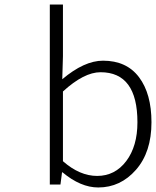

<svg xmlns="http://www.w3.org/2000/svg" viewBox="-20 -815 689 848"><path d="M414 13Q336 13 256 -54H254L247 0H200V-795H258V-567L255 -465Q352 -547 435 -547Q539 -547 594 -474Q649 -401 649 -275Q649 -143 580.5 -65Q512 13 414 13ZM409 -38Q488 -38 537.5 -103.5Q587 -169 587 -275Q587 -496 424 -496Q351 -496 258 -411V-103Q332 -38 409 -38Z"/></svg>

Font: NotoSansHansLight
Style: Regular
Weight: 300
Designer: Ryoko NISHIZUKA  (kana & ideographs); Paul D. Hunt (Latin, Greek & Cyrillic); Wenlong ZHANG  (bopomofo); Sandoll Communi
Foundry: Adobe Systems Incorporated
Version: Version 1.00;December 8, 2021;FontCreator 13.0.0.2675 64-bit